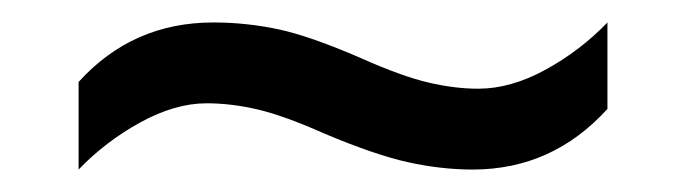

<svg xmlns="http://www.w3.org/2000/svg" viewBox="-20 -438 612 171"><path d="M269 -319Q233 -335 209.5 -340.5Q186 -346 164 -346Q136 -346 105 -329Q74 -312 50 -287V-365Q98 -418 170 -418Q199 -418 227.5 -412Q256 -406 302 -386Q338 -370 361.5 -364.5Q385 -359 406 -359Q435 -359 466 -376Q497 -393 521 -418V-341Q472 -287 401 -287Q373 -287 343.5 -293.5Q314 -300 269 -319Z"/></svg>

Font: Noto Sans Linear A
Style: Regular
Weight: 400
Designer: Monotype Design Team
Foundry: Monotype Imaging Inc.
Version: Version 2.002; ttfautohint (v1.8.4.7-5d5b)